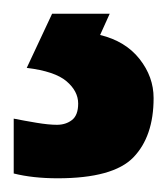

<svg xmlns="http://www.w3.org/2000/svg" viewBox="-64 -20 244 280"><path d="M160 123Q160 179 130.5 209.5Q101 240 20 240Q-16 240 -44 233V153Q-29 156 -11 159Q7 162 19 162Q32 162 41 155Q50 148 50 131Q50 113 33 98.5Q16 84 -25 79L12 0H96L82 31Q119 40 139.5 66Q160 92 160 123Z"/></svg>

Font: Noto Sans Gurmukhi UI Condensed
Style: Bold
Weight: 700
Width: 3
Designer: Jelle Bosma - Monotype Design Team
Foundry: Monotype Imaging Inc.
Version: Version 2.004; ttfautohint (v1.8.4.7-5d5b)